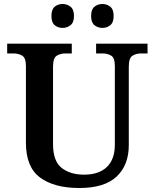

<svg xmlns="http://www.w3.org/2000/svg" viewBox="-20 -933 776 963"><path d="M378 10Q252 10 181 -42.5Q110 -95 110 -217V-602Q110 -643 91 -654Q72 -665 47 -665H16V-714H340V-665H309Q283 -665 264.5 -653.5Q246 -642 246 -598V-210Q246 -125 289 -91Q332 -57 402 -57Q476 -57 516 -95.5Q556 -134 556 -207V-602Q556 -643 537.5 -654Q519 -665 493 -665H462V-714H720V-665H688Q663 -665 644.5 -653.5Q626 -642 626 -598V-205Q626 -105 565 -47.5Q504 10 378 10ZM494 -793Q471 -793 454 -806.5Q437 -820 437 -853Q437 -886 454 -899.5Q471 -913 494 -913Q516 -913 533 -899.5Q550 -886 550 -853Q550 -820 533 -806.5Q516 -793 494 -793ZM294 -793Q271 -793 254.5 -806.5Q238 -820 238 -853Q238 -886 254.5 -899.5Q271 -913 294 -913Q316 -913 333.5 -899.5Q351 -886 351 -853Q351 -820 333.5 -806.5Q316 -793 294 -793Z"/></svg>

Font: Noto Serif Toto SemiBold
Style: Regular
Weight: 600
Designer: Monotype Design Team
Foundry: Monotype Imaging Inc.
Version: Version 2.001; ttfautohint (v1.8.4.7-5d5b)